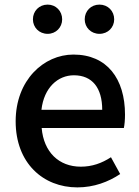

<svg xmlns="http://www.w3.org/2000/svg" viewBox="-20 -801 605 834"><path d="M316 13C388 13 451 -11 502 -45L462 -118C422 -92 380 -77 331 -77C236 -77 170 -140 161 -245H518C521 -258 523 -281 523 -303C523 -459 445 -564 299 -564C170 -564 48 -453 48 -274C48 -93 167 13 316 13ZM160 -324C171 -421 232 -474 301 -474C381 -474 424 -419 424 -324ZM187 -654C223 -654 250 -682 250 -717C250 -753 223 -781 187 -781C150 -781 123 -753 123 -717C123 -682 150 -654 187 -654ZM412 -654C449 -654 476 -682 476 -717C476 -753 449 -781 412 -781C375 -781 348 -753 348 -717C348 -682 375 -654 412 -654Z"/></svg>

Font: Noto Sans CJK JP Medium
Style: Regular
Weight: 500
Designer: Ryoko NISHIZUKA (kana & ideographs); Paul D. Hunt (Latin, Greek & Cyrillic); Wenlong ZHANG (bopomofo); Sandoll Communica
Foundry: Adobe Systems Incorporated
Version: Version 1.004;PS 1.004;hotconv 1.0.82;makeotf.lib2.5.63406